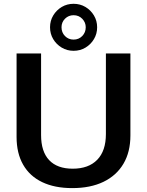

<svg xmlns="http://www.w3.org/2000/svg" viewBox="-20 -965 762 995"><path d="M354.5 9.8Q263.2 9.8 198.5 -21.2Q133.8 -52.2 99.9 -111.6Q65.9 -170.9 65.9 -255.4V-688H192.9V-265.1Q192.9 -179.7 234.6 -135.3Q276.4 -90.8 356.9 -90.8Q439 -90.8 483.9 -137Q528.8 -183.1 528.8 -270.5V-688H655.8V-263.2Q655.8 -177.2 619.6 -116.2Q583.5 -55.2 516.1 -22.7Q448.7 9.8 354.5 9.8ZM483.4 -823.7Q483.4 -790 467 -762.5Q450.7 -734.9 423.1 -718.3Q395.5 -701.7 361.3 -701.7Q327.6 -701.7 299.8 -718.3Q272 -734.9 255.6 -762.5Q239.3 -790 239.3 -823.7Q239.3 -857.4 255.9 -885Q272.5 -912.6 300 -929Q327.6 -945.3 361.3 -945.3Q395 -945.3 422.6 -929Q450.2 -912.6 466.8 -885Q483.4 -857.4 483.4 -823.7ZM424.3 -823.7Q424.3 -849.1 406.2 -867.7Q388.2 -886.2 361.3 -886.2Q335.4 -886.2 317.1 -868.2Q298.8 -850.1 298.8 -823.7Q298.8 -796.4 316.9 -778.1Q335 -759.8 361.3 -759.8Q388.2 -759.8 406.2 -778.3Q424.3 -796.9 424.3 -823.7Z"/></svg>

Font: Arimo SemiBold
Style: Regular
Weight: 600
Designer: Steve Matteson
Foundry: Monotype Imaging Inc.
Version: Version 1.33